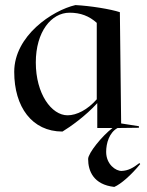

<svg xmlns="http://www.w3.org/2000/svg" viewBox="-20 -504 577 756"><path d="M36 -221C36 -83 106 14 226 14C256 -4 318 -48 363 -98V0H423C382 31 327 99 327 122C327 169 348 223 430 232C456 221 497 185 532 142L529 138C503 158 484 168 459 169C437 170 398 144 398 94C398 60 410 18 443 0H447L527 -1V-7L457 -18L452 -456C416 -468 336 -481 277 -484C186 -463 36 -363 36 -221ZM121 -258C121 -379 182 -454 254 -454C297 -454 331 -441 361 -414V-113C325 -72 282 -50 246 -50C183 -50 121 -134 121 -258Z"/></svg>

Font: Mazius Display
Style: Regular
Weight: 400
Designer: Alberto Casagrande & Collletttivo
Foundry: Collletttivo
Version: Version 2.000;Glyphs 3.2 (3217)